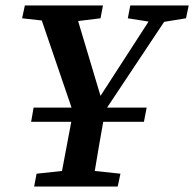

<svg xmlns="http://www.w3.org/2000/svg" viewBox="-20 -683 711 703"><path d="M448 -616 524 -604 348 -332 266 -606 348 -616 357 -663H71L61 -616L133 -608L242 -289H103L94 -237H241L207 -57L114 -47L105 0H411L421 -47L327 -57C337 -117 347 -177 358 -237H507L517 -289H372L581 -603L661 -616L671 -663H457Z"/></svg>

Font: Source Serif Pro Semibold
Style: Italic
Weight: 600
Italic angle: -12°
Designer: Frank Grießhammer
Foundry: Adobe Systems Incorporated
Version: Version 3.001;hotconv 1.0.111;makeotfexe 2.5.65597